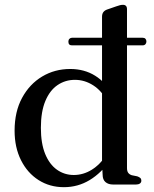

<svg xmlns="http://www.w3.org/2000/svg" viewBox="-20 -765 640 796"><path d="M506.5 -728.5V-68.5Q506.5 -55 511.8 -48.2Q517 -41.5 526.5 -38.5L549 -34Q557.5 -31 561.8 -27Q566 -23 566 -16Q566 -8.5 560 -4.2Q554 0 544 0H449Q429 0 417.2 -10.2Q405.5 -20.5 405.5 -40.5L403 -85V-695.5Q403 -707.5 408.5 -714.8Q414 -722 424 -725.5L461.5 -738.5Q471.5 -742 477.5 -743.5Q483.5 -745 490 -745Q498 -745 502.2 -740.5Q506.5 -736 506.5 -728.5ZM424 -126 438 -102Q400.5 -48 351.8 -18.5Q303 11 245 11Q186 11 139.8 -18.5Q93.5 -48 67 -101Q40.5 -154 40.5 -223Q40.5 -302 71.5 -359.2Q102.5 -416.5 154.8 -447.8Q207 -479 271 -479Q329.5 -479 374.2 -451.2Q419 -423.5 446 -372.5L425 -344.5Q402 -388.5 366.5 -411.2Q331 -434 290.5 -434Q250.5 -434 218.5 -412.2Q186.5 -390.5 168 -346.2Q149.5 -302 149.5 -235Q149.5 -170.5 167.2 -127Q185 -83.5 216 -61.5Q247 -39.5 286 -39.5Q325.5 -39.5 360.8 -61.5Q396 -83.5 424 -126ZM263.5 -592.5Q263.5 -600 268 -604.2Q272.5 -608.5 278.5 -608.5H571.5Q579 -608.5 583 -604.2Q587 -600 587 -593Q587 -586 582.8 -581.5Q578.5 -577 571.5 -577H278Q263.5 -577 263.5 -592.5Z"/></svg>

Font: Fraunces 16pt
Style: Regular
Weight: 400
Version: Version 1.000;[b76b70a41]